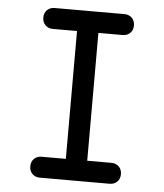

<svg xmlns="http://www.w3.org/2000/svg" viewBox="-52 -776 705 823"><g transform="rotate(5 300.0 -365.0)"><path d="M346 -90H450Q470 -90 482.5 -77.5Q495 -65 495 -45Q495 -25 482.5 -12.5Q470 0 450 0H150Q130 0 117.5 -12.5Q105 -25 105 -45Q105 -65 117.5 -77.5Q130 -90 150 -90H254V-640H150Q130 -640 117.5 -652.5Q105 -665 105 -685Q105 -705 117.5 -717.5Q130 -730 150 -730H450Q470 -730 482.5 -717.5Q495 -705 495 -685Q495 -665 482.5 -652.5Q470 -640 450 -640H346Z"/></g></svg>

Font: Maple Mono
Style: Regular
Weight: 400
Monospace: yes
Designer: subframe7536
Version: Version 7.300